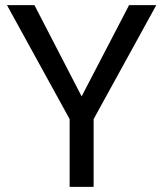

<svg xmlns="http://www.w3.org/2000/svg" viewBox="-20 -731 641 751"><path d="M299.3 -354 484.9 -710.9H591.3L346.2 -265.1V0H252.4V-265.1L7.3 -710.9H114.7Z"/></svg>

Font: Vazir FD
Style: Regular-FD
Weight: 400
Designer: Saber Rastikerdar
Foundry: Saber Rastikerdar
Version: Version 30.0.0